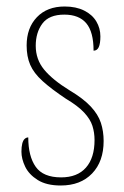

<svg xmlns="http://www.w3.org/2000/svg" viewBox="-20 -561 382 591"><path d="M167 10Q123 10 96 -7Q69 -24 57.5 -48Q46 -72 46 -94Q46 -109 48.5 -119Q51 -129 56 -133.5Q61 -138 67 -138Q67 -80 90 -47.5Q113 -15 168 -15Q218 -15 244.5 -45Q271 -75 271 -130Q271 -153 264.5 -173.5Q258 -194 239 -214.5Q220 -235 183 -257Q138 -287 111 -311.5Q84 -336 73 -361.5Q62 -387 62 -421Q62 -475 93.5 -508Q125 -541 179 -541Q214 -541 239 -528.5Q264 -516 276.5 -495Q289 -474 289 -449Q289 -427 284 -416Q279 -405 268 -405Q268 -463 245.5 -489.5Q223 -516 178 -516Q131 -516 110.5 -488.5Q90 -461 90 -420Q90 -378 116 -346.5Q142 -315 194 -283Q236 -258 259 -233.5Q282 -209 290.5 -183Q299 -157 299 -127Q299 -64 263.5 -27Q228 10 167 10Z"/></svg>

Font: Noto Serif Khmer Condensed Thin
Style: Regular
Weight: 250
Width: 3
Designer: Danh Hong and the Monotype Design Team
Foundry: Monotype Imaging Inc.
Version: Version 2.004